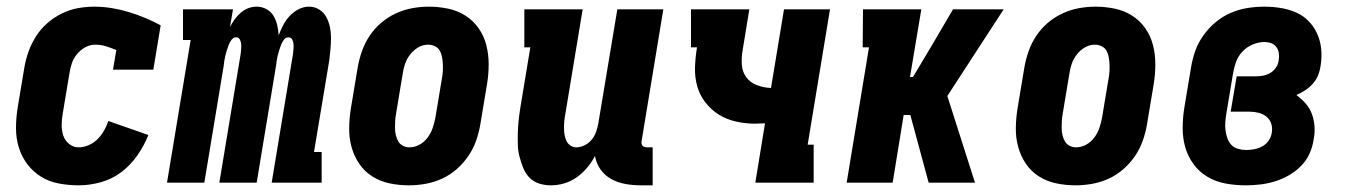

<svg xmlns="http://www.w3.org/2000/svg" viewBox="-20 -548 4040 576"><path d="M216 8Q186 8 156.5 2.5Q127 -3 103 -18Q79 -33 62 -55.5Q45 -78 36.5 -105.5Q28 -133 28 -163.5Q28 -194 33 -225L53 -345Q57 -369 65.5 -393Q74 -417 88 -439Q102 -461 122 -478.5Q142 -496 165.5 -507.5Q189 -519 213.5 -523.5Q238 -528 263 -528Q290 -528 316.5 -523.5Q343 -519 367.5 -511.5Q392 -504 416 -494Q440 -484 462 -472L440 -339H319L329 -398Q314 -404 298.5 -409Q283 -414 266 -414Q250 -414 235.5 -406Q221 -398 210.5 -385Q200 -372 195 -356.5Q190 -341 188 -326L168 -206Q165 -189 165 -172.5Q165 -156 170 -141Q175 -126 187.5 -116Q200 -106 216 -106Q231 -106 246 -112.5Q261 -119 272.5 -130.5Q284 -142 292 -156Q300 -170 305 -185L425 -143Q413 -112 392.5 -82.5Q372 -53 344.5 -32Q317 -11 283 -1.5Q249 8 216 8Z M481 0 552 -428H529V-520H679L670 -467Q676 -479 684 -490Q692 -501 702.5 -510Q713 -519 725 -523.5Q737 -528 750 -528Q766 -528 779.5 -520.5Q793 -513 800.5 -500.5Q808 -488 811.5 -473Q815 -458 816 -442Q822 -458 829.5 -472.5Q837 -487 849 -500Q861 -513 876 -520.5Q891 -528 907 -528Q924 -528 937.5 -519.5Q951 -511 958.5 -497.5Q966 -484 969.5 -468Q973 -452 973 -435.5Q973 -419 971.5 -402Q970 -385 968 -368L922 -92H945V0H795L859 -386Q860 -394 860.5 -401.5Q861 -409 860.5 -416Q860 -423 856.5 -429.5Q853 -436 845 -436Q837 -436 831.5 -428.5Q826 -421 823 -413Q820 -405 817.5 -397Q815 -389 813 -381Q811 -373 810 -365.5Q809 -358 808 -350L750 0H638L702 -386Q703 -394 703.5 -401.5Q704 -409 703.5 -416Q703 -423 699.5 -429.5Q696 -436 688 -436Q680 -436 674.5 -428.5Q669 -421 666 -413Q663 -405 660.5 -397Q658 -389 656 -381Q654 -373 653 -365.5Q652 -358 651 -350L593 0Z M1207 8Q1177 8 1148.5 2Q1120 -4 1096.5 -19Q1073 -34 1057.5 -57Q1042 -80 1034.5 -107.5Q1027 -135 1027.5 -165Q1028 -195 1033 -225L1053 -345Q1057 -369 1065.5 -393.5Q1074 -418 1088.5 -440Q1103 -462 1123.5 -479.5Q1144 -497 1168 -508Q1192 -519 1217 -523.5Q1242 -528 1266 -528Q1296 -528 1324.5 -522Q1353 -516 1376.5 -501Q1400 -486 1416 -463Q1432 -440 1439 -412.5Q1446 -385 1446 -355Q1446 -325 1441 -295L1421 -175Q1417 -151 1408.5 -126.5Q1400 -102 1385 -80Q1370 -58 1350 -40.5Q1330 -23 1306 -12Q1282 -1 1256.5 3.5Q1231 8 1207 8ZM1208 -106Q1224 -106 1238.5 -114Q1253 -122 1263 -135.5Q1273 -149 1278 -164Q1283 -179 1286 -194L1306 -314Q1308 -325 1308.5 -335.5Q1309 -346 1308.5 -356.5Q1308 -367 1306 -377.5Q1304 -388 1299 -396.5Q1294 -405 1284.5 -409.5Q1275 -414 1265 -414Q1249 -414 1235 -406Q1221 -398 1210.5 -384.5Q1200 -371 1195 -356Q1190 -341 1188 -326L1168 -206Q1166 -195 1165.5 -184.5Q1165 -174 1165 -163.5Q1165 -153 1167.5 -142.5Q1170 -132 1175 -123.5Q1180 -115 1189 -110.5Q1198 -106 1208 -106Z M1633 8Q1614 8 1597 2.5Q1580 -3 1568 -15.5Q1556 -28 1549.5 -44.5Q1543 -61 1538.5 -78Q1534 -95 1533.5 -113.5Q1533 -132 1533.5 -150.5Q1534 -169 1536 -187.5Q1538 -206 1541 -225L1571 -406H1553V-520H1728L1676 -206Q1674 -196 1673 -185.5Q1672 -175 1672 -164.5Q1672 -154 1673.5 -144.5Q1675 -135 1679 -126Q1683 -117 1691 -111.5Q1699 -106 1709 -106Q1722 -106 1734.5 -112.5Q1747 -119 1755.5 -129.5Q1764 -140 1768.5 -153Q1773 -166 1775 -178L1832 -520H1970L1905 -126Q1904 -122 1904.5 -118Q1905 -114 1907.5 -111Q1910 -108 1913.5 -107Q1917 -106 1921 -106H1938V8H1902Q1879 8 1856.5 4Q1834 0 1814.5 -10.5Q1795 -21 1782 -39Q1769 -57 1765 -80Q1755 -61 1741 -44.5Q1727 -28 1710 -16Q1693 -4 1673 2Q1653 8 1633 8Z M2246 0 2275 -178Q2267 -178 2260 -177.5Q2253 -177 2245 -177Q2216 -177 2187.5 -183.5Q2159 -190 2136 -204.5Q2113 -219 2096 -241Q2079 -263 2071.5 -290Q2064 -317 2065 -346.5Q2066 -376 2071 -406H2053V-520H2228L2208 -398Q2204 -376 2205.5 -354Q2207 -332 2219 -316Q2231 -300 2251 -292.5Q2271 -285 2293 -284L2332 -520H2470L2403 -114H2421V0Z M2520 0 2587 -406H2568L2569 -520H2744L2710 -317H2719L2778 -416L2839 -520H2991L2822 -260L2905 0H2766L2711 -203H2691L2658 0Z M3207 8Q3177 8 3148.5 2Q3120 -4 3096.5 -19Q3073 -34 3057.5 -57Q3042 -80 3034.5 -107.5Q3027 -135 3027.5 -165Q3028 -195 3033 -225L3053 -345Q3057 -369 3065.5 -393.5Q3074 -418 3088.5 -440Q3103 -462 3123.5 -479.5Q3144 -497 3168 -508Q3192 -519 3217 -523.5Q3242 -528 3266 -528Q3296 -528 3324.5 -522Q3353 -516 3376.5 -501Q3400 -486 3416 -463Q3432 -440 3439 -412.5Q3446 -385 3446 -355Q3446 -325 3441 -295L3421 -175Q3417 -151 3408.5 -126.5Q3400 -102 3385 -80Q3370 -58 3350 -40.5Q3330 -23 3306 -12Q3282 -1 3256.5 3.5Q3231 8 3207 8ZM3208 -106Q3224 -106 3238.5 -114Q3253 -122 3263 -135.5Q3273 -149 3278 -164Q3283 -179 3286 -194L3306 -314Q3308 -325 3308.5 -335.5Q3309 -346 3308.5 -356.5Q3308 -367 3306 -377.5Q3304 -388 3299 -396.5Q3294 -405 3284.5 -409.5Q3275 -414 3265 -414Q3249 -414 3235 -406Q3221 -398 3210.5 -384.5Q3200 -371 3195 -356Q3190 -341 3188 -326L3168 -206Q3166 -195 3165.5 -184.5Q3165 -174 3165 -163.5Q3165 -153 3167.5 -142.5Q3170 -132 3175 -123.5Q3180 -115 3189 -110.5Q3198 -106 3208 -106Z M3717 8Q3686 8 3656.5 2.5Q3627 -3 3602.5 -17.5Q3578 -32 3561 -55Q3544 -78 3536 -105.5Q3528 -133 3528 -163.5Q3528 -194 3533 -225L3553 -345Q3557 -370 3565.5 -394.5Q3574 -419 3590 -441.5Q3606 -464 3627 -481.5Q3648 -499 3672.5 -509.5Q3697 -520 3722.5 -524Q3748 -528 3773 -528Q3798 -528 3822.5 -524Q3847 -520 3868.5 -510.5Q3890 -501 3906 -484.5Q3922 -468 3931.5 -447Q3941 -426 3943.5 -401.5Q3946 -377 3942 -352Q3940 -337 3934.5 -323Q3929 -309 3919 -297.5Q3909 -286 3896 -277.5Q3883 -269 3869 -263Q3884 -252 3896.5 -238Q3909 -224 3915.5 -206.5Q3922 -189 3923.5 -169.5Q3925 -150 3921 -130Q3918 -108 3908.5 -87Q3899 -66 3882.5 -49.5Q3866 -33 3845.5 -21.5Q3825 -10 3803.5 -3.5Q3782 3 3760 5.5Q3738 8 3717 8ZM3719 -98Q3731 -98 3743.5 -100.5Q3756 -103 3767 -109Q3778 -115 3785.5 -125.5Q3793 -136 3795 -148Q3798 -163 3794 -176Q3790 -189 3780 -197.5Q3770 -206 3756.5 -209.5Q3743 -213 3729 -213H3672L3690 -319H3747Q3758 -319 3769 -321Q3780 -323 3790.5 -329Q3801 -335 3808 -345.5Q3815 -356 3816 -367Q3818 -378 3816.5 -388.5Q3815 -399 3809 -407Q3803 -415 3793.5 -418.5Q3784 -422 3773 -422Q3756 -422 3738 -414.5Q3720 -407 3707 -393Q3694 -379 3688 -362Q3682 -345 3679 -327L3659 -207Q3657 -195 3656 -182Q3655 -169 3656.5 -157Q3658 -145 3662 -133.5Q3666 -122 3674 -113.5Q3682 -105 3694 -101.5Q3706 -98 3719 -98Z"/></svg>

Font: Iosevka Curly Slab Heavy
Style: Italic
Weight: 900
Italic angle: -9°
Monospace: yes
Designer: Belleve Invis
Foundry: Belleve Invis
Version: Version 22.1.2; ttfautohint (v1.8.4)